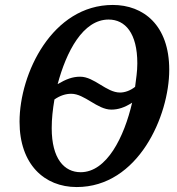

<svg xmlns="http://www.w3.org/2000/svg" viewBox="-20 -745 715 776"><path d="M290 11C539 11 664 -277 664 -463C664 -644 559 -725 436 -725C191 -725 59 -448 59 -253C59 -81 159 11 290 11ZM465 -371C410 -371 361 -435 304 -435C273 -435 247 -425 213 -405C248 -536 315 -666 419 -666C486 -666 535 -611 535 -489C535 -455 530 -427 526 -394C507 -379 485 -371 465 -371ZM306 -49C240 -49 189 -103 189 -227C189 -265 193 -301 200 -343C223 -359 246 -366 268 -366C322 -366 373 -302 430 -302C457 -302 483 -310 514 -330C482 -192 412 -49 306 -49Z"/></svg>

Font: Noto Serif Condensed SemiBold
Style: Italic
Weight: 600
Width: 3
Italic angle: -12°
Designer: Monotype Design Team
Foundry: Monotype Imaging Inc.
Version: Version 2.014